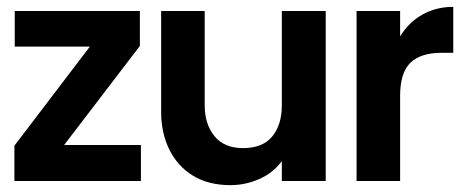

<svg xmlns="http://www.w3.org/2000/svg" viewBox="-20 -528 1357 560"><path d="M22 0V-103L242 -392H23V-496H388V-394L167 -105H391V0Z M652 12Q588 12 543 -15.5Q498 -43 474 -91.5Q450 -140 450 -202V-496H577V-221Q577 -166 605.5 -131Q634 -96 689 -96Q746 -96 774 -130Q802 -164 802 -221V-496H930V0H802V-58Q777 -24 736.5 -6Q696 12 652 12Z M1020 0V-496H1147V-422Q1173 -464 1213 -486Q1253 -508 1302 -508V-374H1268Q1207 -374 1177 -345Q1147 -316 1147 -248V0Z"/></svg>

Font: Rethink Sans
Style: Bold
Weight: 700
Designer: The Rethink Sans project authors (Hans Thiessen). DM Sans designed by Colophon Foundry.
Foundry: Rethink Communications LLC
Version: Version 1.001